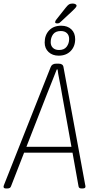

<svg xmlns="http://www.w3.org/2000/svg" viewBox="-33 -1061 543 1083"><path d="M0 2Q-13 2 -13 -8Q-13 -12 -8 -24L253 -683Q260 -702 285 -702H297Q322 -702 325 -683L447 -21Q448 -17 448.5 -14Q449 -11 449 -8Q449 2 433 2H426Q412 2 410 -10L376 -200H103L29 -10Q25 2 9 2ZM231 -528 116 -233H370L317 -528Q310 -571 302 -609.5Q294 -648 292 -669H287Q279 -648 263.5 -609.5Q248 -571 231 -528ZM298 -747Q263 -747 241 -767.5Q219 -788 219 -821Q219 -863 244 -889.5Q269 -916 312 -916Q348 -916 369.5 -895.5Q391 -875 391 -840Q391 -799 365.5 -773Q340 -747 298 -747ZM300 -779Q329 -779 343 -797.5Q357 -816 357 -841Q357 -862 344.5 -874Q332 -886 310 -886Q280 -886 266.5 -867.5Q253 -849 253 -823Q253 -803 265.5 -791Q278 -779 300 -779ZM290 -929Q278 -929 278 -936Q278 -943 285 -951L338 -1018Q349 -1032 356.5 -1036.5Q364 -1041 377 -1041Q386 -1041 392.5 -1037.5Q399 -1034 399 -1029Q399 -1025 394 -1018.5Q389 -1012 372 -996L314 -942Q307 -935 302.5 -932Q298 -929 290 -929Z"/></svg>

Font: Asap Condensed Condensed Thin
Style: Italic
Weight: 100
Width: 3
Italic angle: -6°
Designer: Pablo Cosgaya
Foundry: Omnibus-Type
Version: Version 3.001; ttfautohint (v1.8.4.7-5d5b)